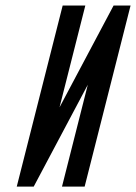

<svg xmlns="http://www.w3.org/2000/svg" viewBox="-20 -687 501 707"><path d="M303.3 -375 104.2 0H41.7L210.8 -666.7H294.2L199.2 -291.7L398.3 -666.7H460.8L291.7 0H208.3Z"/></svg>

Font: Yulong
Style: Italic
Weight: 400
Italic angle: -14.25°
Designer: GGBotNet
Foundry: f0n7.com
Version: 1.00